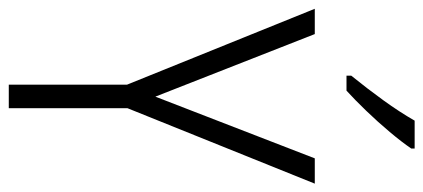

<svg xmlns="http://www.w3.org/2000/svg" viewBox="-290 -698 987 448"><g transform="rotate(90 204.0 -473.5)"><path d="M205 -342 349 -714H408L232 -277V0H177V-276L0 -714H59ZM326 -939Q311 -917 287.5 -889Q264 -861 238 -834Q212 -807 191 -788H156V-799Q186 -836 213.5 -874Q241 -912 261 -947H326Z"/></g></svg>

Font: Noto Sans Khmer Condensed Light
Style: Regular
Weight: 300
Width: 3
Designer: Danh Hong and the Monotype Design Team
Foundry: Monotype Imaging Inc.
Version: Version 2.004; ttfautohint (v1.8.4.7-5d5b)